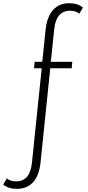

<svg xmlns="http://www.w3.org/2000/svg" viewBox="-68 -895 548 1190"><path d="M36.5 275.5Q100.5 275.5 138 233.2Q175.5 191 183.5 110L243.5 -472H376.5L380 -512H247L268 -713Q279.5 -828.5 366 -828.5Q402.5 -828.5 423.5 -810L446 -848Q414.5 -875 361.5 -875Q298 -875 260.5 -832.8Q223 -790.5 214.5 -709.5L194 -512H147L143 -472H190.5L130 113.5Q118.5 229 32 229Q-5.5 229 -25.5 210.5L-48 248.5Q-17 275.5 36.5 275.5Z"/></svg>

Font: Spartan Light
Style: Regular
Weight: 300
Designer: Matt Bailey, Mirko Velimirovic
Foundry: Matt Bailey
Version: Version 1.003; ttfautohint (v1.8.3)